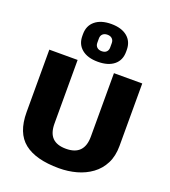

<svg xmlns="http://www.w3.org/2000/svg" viewBox="-175 -1125 1118 1262"><g transform="rotate(20 384.0 -493.5)"><path d="M384 11Q222 11 140.5 -53.5Q59 -118 59 -263V-700H257V-256Q257 -189 288.5 -157Q320 -125 384 -125Q511 -125 511 -256V-700H709V-263Q709 -192 682.5 -140Q656 -88 610 -54.5Q564 -21 506 -5Q448 11 384 11ZM385 -734Q313 -734 272.5 -767.5Q232 -801 232 -859V-872Q232 -931 273 -964.5Q314 -998 385 -998Q457 -998 497.5 -964.5Q538 -931 538 -872V-859Q538 -800 497.5 -767Q457 -734 385 -734ZM385 -808Q407 -808 418.5 -819.5Q430 -831 430 -850V-881Q430 -900 418 -911.5Q406 -923 385 -923Q364 -923 352 -911.5Q340 -900 340 -881V-850Q340 -831 352 -819.5Q364 -808 385 -808Z"/></g></svg>

Font: Pathway Extreme ExtraBold
Style: Regular
Weight: 800
Designer: Eduardo Rodriguez Tunni
Foundry: Eduardo Rodriguez Tunni
Version: Version 1.001;gftools[0.9.26]